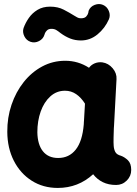

<svg xmlns="http://www.w3.org/2000/svg" viewBox="-20 -864 679 951"><path d="M555.2 52.2Q517.6 52.2 489.3 38.3Q460.9 24.4 441.4 -1Q367.2 66.9 266.1 66.9Q193.4 66.9 137 31Q80.6 -4.9 48.6 -67.6Q16.6 -130.4 16.1 -210.9Q15.6 -281.7 37.1 -345.2Q58.6 -408.7 97.7 -457.8Q136.7 -506.8 189.2 -534.9Q241.7 -563 303.2 -563Q367.2 -563 420.9 -528.3Q431.6 -543 449.2 -550.3Q466.8 -557.6 486.8 -555.2Q517.1 -550.8 538.1 -525.9Q559.1 -501 557.1 -471.7L544.9 -243.2Q544.4 -235.8 543.9 -228.5Q543 -207.5 542.5 -181.9Q542 -156.2 543 -143.6Q543.9 -125.5 550.8 -111.8Q557.6 -98.1 579.6 -92.3Q597.2 -85.9 613.5 -70.3Q629.9 -54.7 629.9 -22Q629.9 8.3 607.9 30.3Q585.9 52.2 555.2 52.2ZM268.1 -81.5Q322.3 -81.5 355.2 -123Q388.2 -164.6 395 -248.5Q395 -254.9 395.5 -260.3Q395.5 -263.2 396 -266.1L400.9 -350.6Q381.8 -380.9 357.2 -397.7Q332.5 -414.6 301.8 -414.6Q260.3 -414.6 229.2 -386.5Q198.2 -358.4 181.6 -311.8Q165 -265.1 165 -209Q166 -147.9 192.6 -114.7Q219.2 -81.5 268.1 -81.5ZM131.8 -656.7Q110.8 -663.6 100.6 -684.3Q90.3 -705.1 96.7 -725.1Q106 -751 122.8 -775.1Q139.6 -799.3 165.8 -815.2Q191.9 -831.1 228.5 -831.1Q266.6 -831.1 295.4 -816.2Q324.2 -801.3 346.7 -787.1Q356 -781.7 363 -777.6Q370.1 -773.4 380.9 -773.4Q398.9 -773.4 407 -782.2Q415 -791 417.2 -800.3Q419.4 -809.6 418.9 -810.5Q427.2 -831.5 449 -839.8Q470.7 -848.1 490.2 -839.8Q510.3 -831.1 519 -809.8Q527.8 -788.6 519.5 -768.6Q499.5 -723.6 462.9 -693.6Q426.3 -663.6 380.9 -663.6Q352.5 -663.6 328.1 -673.1Q303.7 -682.6 279.8 -700.2Q269 -709 259 -715.1Q249 -721.2 234.9 -721.2Q220.7 -721.2 212.9 -713.6Q205.1 -706.1 202.4 -698.7Q199.7 -691.4 200.2 -691.9Q193.8 -670.9 173.1 -660.4Q152.3 -649.9 131.8 -656.7Z"/></svg>

Font: Mikhak-FD ExtraBold
Style: Regular
Weight: 800
Designer: Amin Abedi
Version: Version 3.2